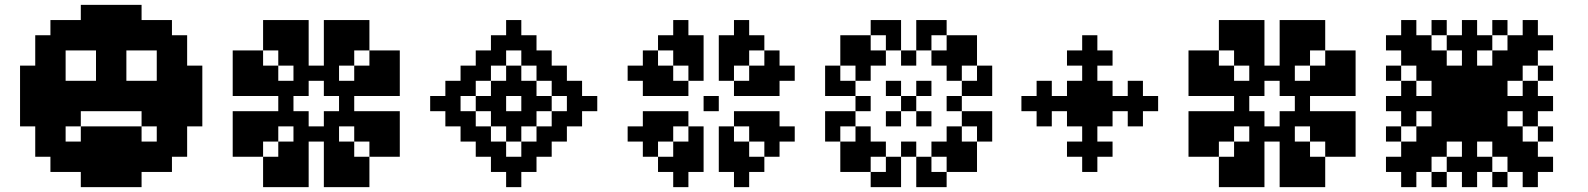

<svg xmlns="http://www.w3.org/2000/svg" viewBox="-20 -770 6535 790"><path d="M312.5 -62.5H375V0H312.5ZM375 -62.5H437.5V0H375ZM437.5 -62.5H500V0H437.5ZM500 -62.5H562.5V0H500ZM562.5 -125H625V-62.5H562.5ZM625 -125H687.5V-62.5H625ZM687.5 -187.5H750V-125H687.5ZM687.5 -250H750V-187.5H687.5ZM750 -312.5H812.5V-250H750ZM750 -375H812.5V-312.5H750ZM750 -437.5H812.5V-375H750ZM750 -500H812.5V-437.5H750ZM687.5 -562.5H750V-500H687.5ZM687.5 -625H750V-562.5H687.5ZM625 -687.5H687.5V-625H625ZM562.5 -687.5H625V-625H562.5ZM500 -750H562.5V-687.5H500ZM437.5 -750H500V-687.5H437.5ZM375 -750H437.5V-687.5H375ZM312.5 -750H375V-687.5H312.5ZM250 -687.5H312.5V-625H250ZM187.5 -687.5H250V-625H187.5ZM125 -625H187.5V-562.5H125ZM125 -562.5H187.5V-500H125ZM62.5 -500H125V-437.5H62.5ZM62.5 -437.5H125V-375H62.5ZM62.5 -375H125V-312.5H62.5ZM62.5 -312.5H125V-250H62.5ZM125 -250H187.5V-187.5H125ZM125 -187.5H187.5V-125H125ZM187.5 -125H250V-62.5H187.5ZM250 -125H312.5V-62.5H250ZM312.5 -125H375V-62.5H312.5ZM375 -125H437.5V-62.5H375ZM437.5 -125H500V-62.5H437.5ZM500 -125H562.5V-62.5H500ZM500 -187.5H562.5V-125H500ZM562.5 -187.5H625V-125H562.5ZM625 -187.5H687.5V-125H625ZM625 -250H687.5V-187.5H625ZM625 -312.5H687.5V-250H625ZM625 -375H687.5V-312.5H625ZM625 -437.5H687.5V-375H625ZM625 -500H687.5V-437.5H625ZM625 -562.5H687.5V-500H625ZM687.5 -312.5H750V-250H687.5ZM687.5 -375H750V-312.5H687.5ZM687.5 -437.5H750V-375H687.5ZM687.5 -500H750V-437.5H687.5ZM562.5 -625H625V-562.5H562.5ZM625 -625H687.5V-562.5H625ZM500 -625H562.5V-562.5H500ZM500 -687.5H562.5V-625H500ZM437.5 -687.5H500V-625H437.5ZM375 -687.5H437.5V-625H375ZM312.5 -687.5H375V-625H312.5ZM312.5 -625H375V-562.5H312.5ZM375 -562.5H437.5V-500H375ZM437.5 -562.5H500V-500H437.5ZM437.5 -625H500V-562.5H437.5ZM375 -625H437.5V-562.5H375ZM250 -625H312.5V-562.5H250ZM187.5 -625H250V-562.5H187.5ZM187.5 -562.5H250V-500H187.5ZM187.5 -500H250V-437.5H187.5ZM187.5 -437.5H250V-375H187.5ZM187.5 -375H250V-312.5H187.5ZM187.5 -312.5H250V-250H187.5ZM125 -312.5H187.5V-250H125ZM125 -375H187.5V-312.5H125ZM125 -437.5H187.5V-375H125ZM125 -500H187.5V-437.5H125ZM187.5 -250H250V-187.5H187.5ZM187.5 -187.5H250V-125H187.5ZM250 -187.5H312.5V-125H250ZM375 -187.5H437.5V-125H375ZM437.5 -187.5H500V-125H437.5ZM312.5 -187.5H375V-125H312.5ZM250 -375H312.5V-312.5H250ZM250 -437.5H312.5V-375H250ZM312.5 -437.5H375V-375H312.5ZM312.5 -375H375V-312.5H312.5ZM375 -375H437.5V-312.5H375ZM375 -437.5H437.5V-375H375ZM375 -500H437.5V-437.5H375ZM500 -437.5H562.5V-375H500ZM500 -375H562.5V-312.5H500ZM437.5 -375H500V-312.5H437.5ZM437.5 -437.5H500V-375H437.5ZM437.5 -500H500V-437.5H437.5ZM562.5 -375H625V-312.5H562.5ZM562.5 -437.5H625V-375H562.5ZM250 -312.5H312.5V-250H250ZM562.5 -312.5H625V-250H562.5ZM312.5 -250H375V-187.5H312.5ZM375 -250H437.5V-187.5H375ZM437.5 -250H500V-187.5H437.5ZM500 -250H562.5V-187.5H500Z M1125 -437.5H1187.5V-375H1125ZM1125 -375H1187.5V-312.5H1125ZM1125 -312.5H1187.5V-250H1125ZM1312.5 -500H1375V-437.5H1312.5ZM1250 -500H1312.5V-437.5H1250ZM1187.5 -500H1250V-437.5H1187.5ZM1375 -437.5H1437.5V-375H1375ZM1375 -375H1437.5V-312.5H1375ZM1375 -312.5H1437.5V-250H1375ZM1312.5 -250H1375V-187.5H1312.5ZM1250 -250H1312.5V-187.5H1250ZM1187.5 -250H1250V-187.5H1187.5ZM1187.5 -562.5H1250V-500H1187.5ZM1187.5 -625H1250V-562.5H1187.5ZM1125 -687.5H1187.5V-625H1125ZM1125 -625H1187.5V-562.5H1125ZM1125 -562.5H1187.5V-500H1125ZM1062.5 -625H1125V-562.5H1062.5ZM1062.5 -500H1125V-437.5H1062.5ZM1000 -562.5H1062.5V-500H1000ZM1062.5 -437.5H1125V-375H1062.5ZM1000 -437.5H1062.5V-375H1000ZM1062.5 -312.5H1125V-250H1062.5ZM1000 -312.5H1062.5V-250H1000ZM1187.5 -187.5H1250V-125H1187.5ZM1187.5 -125H1250V-62.5H1187.5ZM1312.5 -187.5H1375V-125H1312.5ZM1312.5 -125H1375V-62.5H1312.5ZM1437.5 -312.5H1500V-250H1437.5ZM1500 -312.5H1562.5V-250H1500ZM1437.5 -437.5H1500V-375H1437.5ZM1500 -437.5H1562.5V-375H1500ZM1312.5 -562.5H1375V-500H1312.5ZM1312.5 -625H1375V-562.5H1312.5ZM1062.5 -250H1125V-187.5H1062.5ZM1000 -187.5H1062.5V-125H1000ZM1125 -187.5H1187.5V-125H1125ZM1062.5 -125H1125V-62.5H1062.5ZM1125 -125H1187.5V-62.5H1125ZM1000 -250H1062.5V-187.5H1000ZM1000 -500H1062.5V-437.5H1000ZM1375 -187.5H1437.5V-125H1375ZM1437.5 -250H1500V-187.5H1437.5ZM1375 -125H1437.5V-62.5H1375ZM1437.5 -125H1500V-62.5H1437.5ZM1500 -250H1562.5V-187.5H1500ZM1500 -187.5H1562.5V-125H1500ZM1375 -562.5H1437.5V-500H1375ZM1437.5 -500H1500V-437.5H1437.5ZM1500 -500H1562.5V-437.5H1500ZM1375 -625H1437.5V-562.5H1375ZM1437.5 -625H1500V-562.5H1437.5ZM1500 -562.5H1562.5V-500H1500ZM937.5 -500H1000V-437.5H937.5ZM937.5 -250H1000V-187.5H937.5ZM1125 -62.5H1187.5V0H1125ZM1375 -687.5H1437.5V-625H1375ZM1562.5 -500H1625V-437.5H1562.5ZM1562.5 -250H1625V-187.5H1562.5ZM1375 -62.5H1437.5V0H1375ZM1062.5 -62.5H1125V0H1062.5ZM1437.5 -62.5H1500V0H1437.5ZM937.5 -187.5H1000V-125H937.5ZM937.5 -562.5H1000V-500H937.5ZM1062.5 -687.5H1125V-625H1062.5ZM1437.5 -687.5H1500V-625H1437.5ZM1562.5 -562.5H1625V-500H1562.5ZM1562.5 -187.5H1625V-125H1562.5ZM937.5 -312.5H1000V-250H937.5ZM937.5 -437.5H1000V-375H937.5ZM1187.5 -687.5H1250V-625H1187.5ZM1312.5 -687.5H1375V-625H1312.5ZM1562.5 -437.5H1625V-375H1562.5ZM1562.5 -312.5H1625V-250H1562.5ZM1312.5 -62.5H1375V0H1312.5ZM1187.5 -62.5H1250V0H1187.5ZM1187.5 -312.5H1250V-250H1187.5ZM1187.5 -437.5H1250V-375H1187.5ZM1312.5 -437.5H1375V-375H1312.5ZM1312.5 -312.5H1375V-250H1312.5Z M1750 -375H1812.5V-312.5H1750ZM1812.5 -437.5H1875V-375H1812.5ZM1812.5 -375H1875V-312.5H1812.5ZM1812.5 -312.5H1875V-250H1812.5ZM1937.5 -375H2000V-312.5H1937.5ZM2312.5 -375H2375V-312.5H2312.5ZM2187.5 -375H2250V-312.5H2187.5ZM2125 -687.5V-625H2062.5V-687.5ZM2187.5 -625V-562.5H2125V-625ZM2125 -625V-562.5H2062.5V-625ZM2062.5 -625V-562.5H2000V-625ZM2250 -562.5V-500H2187.5V-562.5ZM2187.5 -562.5V-500H2125V-562.5ZM2062.5 -562.5V-500H2000V-562.5ZM2000 -562.5V-500H1937.5V-562.5ZM2125 0H2062.5V-62.5H2125ZM2187.5 -62.5H2125V-125H2187.5ZM2125 -62.5H2062.5V-125H2125ZM2062.5 -62.5H2000V-125H2062.5ZM2250 -125H2187.5V-187.5H2250ZM2187.5 -125H2125V-187.5H2187.5ZM2062.5 -125H2000V-187.5H2062.5ZM2000 -125H1937.5V-187.5H2000ZM2250 -500H2312.5V-437.5H2250ZM2250 -437.5H2312.5V-375H2250ZM2250 -312.5H2312.5V-250H2250ZM2250 -250H2312.5V-187.5H2250ZM2312.5 -312.5H2375V-250H2312.5ZM2312.5 -437.5H2375V-375H2312.5ZM2375 -375H2437.5V-312.5H2375ZM1875 -500H1937.5V-437.5H1875ZM1875 -437.5H1937.5V-375H1875ZM1875 -312.5H1937.5V-250H1875ZM1875 -250H1937.5V-187.5H1875ZM2000 -437.5H2062.5V-375H2000ZM2000 -312.5H2062.5V-250H2000ZM2125 -312.5H2187.5V-250H2125ZM2125 -437.5H2187.5V-375H2125ZM1937.5 -500H2000V-437.5H1937.5ZM2187.5 -500H2250V-437.5H2187.5ZM2187.5 -250H2250V-187.5H2187.5ZM1937.5 -250H2000V-187.5H1937.5ZM2062.5 -250H2125V-187.5H2062.5ZM2062.5 -312.5H2125V-250H2062.5ZM2125 -375H2187.5V-312.5H2125ZM2062.5 -437.5H2125V-375H2062.5ZM2000 -375H2062.5V-312.5H2000ZM2062.5 -500H2125V-437.5H2062.5Z M2625 -437.5H2687.5V-375H2625ZM2687.5 -437.5H2750V-375H2687.5ZM2750 -437.5H2812.5V-375H2750ZM2562.5 -500H2625V-437.5H2562.5ZM2625 -500H2687.5V-437.5H2625ZM2687.5 -500H2750V-437.5H2687.5ZM2625 -562.5H2687.5V-500H2625ZM2687.5 -625H2750V-562.5H2687.5ZM2750 -625H2812.5V-562.5H2750ZM2812.5 -625H2875V-562.5H2812.5ZM2750 -687.5H2812.5V-625H2750ZM2750 -562.5H2812.5V-500H2750ZM2812.5 -562.5H2875V-500H2812.5ZM2812.5 -500H2875V-437.5H2812.5ZM3000 -687.5H3062.5V-625H3000ZM2937.5 -625H3000V-562.5H2937.5ZM3000 -625H3062.5V-562.5H3000ZM3062.5 -625H3125V-562.5H3062.5ZM3000 -562.5H3062.5V-500H3000ZM2937.5 -562.5H3000V-500H2937.5ZM2937.5 -500H3000V-437.5H2937.5ZM3000 -437.5H3062.5V-375H3000ZM3062.5 -437.5H3125V-375H3062.5ZM3062.5 -500H3125V-437.5H3062.5ZM3125 -437.5H3187.5V-375H3125ZM3125 -500H3187.5V-437.5H3125ZM3125 -562.5H3187.5V-500H3125ZM3187.5 -500H3250V-437.5H3187.5ZM3000 -312.5H3062.5V-250H3000ZM3062.5 -312.5H3125V-250H3062.5ZM3125 -312.5H3187.5V-250H3125ZM2937.5 -250H3000V-187.5H2937.5ZM2937.5 -187.5H3000V-125H2937.5ZM2937.5 -125H3000V-62.5H2937.5ZM2812.5 -250H2875V-187.5H2812.5ZM2812.5 -187.5H2875V-125H2812.5ZM2812.5 -125H2875V-62.5H2812.5ZM2750 -312.5H2812.5V-250H2750ZM2687.5 -312.5H2750V-250H2687.5ZM2625 -312.5H2687.5V-250H2625ZM2687.5 -250H2750V-187.5H2687.5ZM2750 -187.5H2812.5V-125H2750ZM2750 -125H2812.5V-62.5H2750ZM2687.5 -125H2750V-62.5H2687.5ZM2625 -250H2687.5V-187.5H2625ZM2625 -187.5H2687.5V-125H2625ZM3000 -187.5H3062.5V-125H3000ZM3062.5 -250H3125V-187.5H3062.5ZM3000 -125H3062.5V-62.5H3000ZM3062.5 -125H3125V-62.5H3062.5ZM3125 -250H3187.5V-187.5H3125ZM3125 -187.5H3187.5V-125H3125ZM2750 -62.5H2812.5V0H2750ZM3000 -62.5H3062.5V0H3000ZM3187.5 -250H3250V-187.5H3187.5ZM2562.5 -250H2625V-187.5H2562.5ZM2875 -375H2937.5V-312.5H2875Z M3687.5 -375H3750V-312.5H3687.5ZM3625 -437.5H3687.5V-375H3625ZM3562.5 -562.5H3625V-500H3562.5ZM3500 -500H3562.5V-437.5H3500ZM3625 -312.5H3687.5V-250H3625ZM3500 -250H3562.5V-187.5H3500ZM3562.5 -187.5H3625V-125H3562.5ZM3750 -312.5H3812.5V-250H3750ZM3812.5 -187.5H3875V-125H3812.5ZM3875 -250H3937.5V-187.5H3875ZM3750 -437.5H3812.5V-375H3750ZM3812.5 -562.5H3875V-500H3812.5ZM3875 -500H3937.5V-437.5H3875ZM3625 -125H3687.5V-62.5H3625ZM3750 -125H3812.5V-62.5H3750ZM3937.5 -437.5H4000V-375H3937.5ZM3937.5 -312.5H4000V-250H3937.5ZM4000 -312.5H4062.5V-250H4000ZM4000 -437.5H4062.5V-375H4000ZM3625 -687.5H3687.5V-625H3625ZM3625 -625H3687.5V-562.5H3625ZM3750 -625H3812.5V-562.5H3750ZM3750 -687.5H3812.5V-625H3750ZM3375 -437.5H3437.5V-375H3375ZM3437.5 -437.5H3500V-375H3437.5ZM3437.5 -312.5H3500V-250H3437.5ZM3375 -312.5H3437.5V-250H3375ZM3562.5 -687.5H3625V-625H3562.5ZM3500 -625H3562.5V-562.5H3500ZM3375 -500H3437.5V-437.5H3375ZM3437.5 -562.5H3500V-500H3437.5ZM3812.5 -687.5H3875V-625H3812.5ZM3875 -625H3937.5V-562.5H3875ZM3937.5 -562.5H4000V-500H3937.5ZM4000 -500H4062.5V-437.5H4000ZM3937.5 -187.5H4000V-125H3937.5ZM4000 -250H4062.5V-187.5H4000ZM3875 -125H3937.5V-62.5H3875ZM3812.5 -62.5H3875V0H3812.5ZM3500 -125H3562.5V-62.5H3500ZM3562.5 -62.5H3625V0H3562.5ZM3375 -250H3437.5V-187.5H3375ZM3437.5 -187.5H3500V-125H3437.5ZM3750 -62.5H3812.5V0H3750ZM3625 -62.5H3687.5V0H3625ZM3500 -375H3562.5V-312.5H3500ZM3875 -375H3937.5V-312.5H3875ZM3687.5 -562.5H3750V-500H3687.5ZM3687.5 -187.5H3750V-125H3687.5ZM3500 -562.5H3562.5V-500H3500ZM3875 -562.5H3937.5V-500H3875ZM3875 -187.5H3937.5V-125H3875ZM3500 -187.5H3562.5V-125H3500ZM3437.5 -125H3500V-62.5H3437.5ZM3937.5 -125H4000V-62.5H3937.5ZM3937.5 -625H4000V-562.5H3937.5ZM3437.5 -625H3500V-562.5H3437.5Z M4370.2 -312.5H4432.7V-250H4370.2ZM4370.2 -375H4432.7V-312.5H4370.2ZM4432.7 -375H4495.2V-312.5H4432.7ZM4432.7 -437.5H4495.2V-375H4432.7ZM4370.2 -437.5H4432.7V-375H4370.2ZM4495.2 -437.5H4557.7V-375H4495.2ZM4495.2 -375H4557.7V-312.5H4495.2ZM4495.2 -312.5H4557.7V-250H4495.2ZM4432.7 -312.5H4495.2V-250H4432.7ZM4432.7 -250H4495.2V-187.5H4432.7ZM4370.2 -187.5H4432.7V-125H4370.2ZM4432.7 -187.5H4495.2V-125H4432.7ZM4495.2 -187.5H4557.7V-125H4495.2ZM4432.7 -125H4495.2V-62.5H4432.7ZM4557.7 -375H4620.2V-312.5H4557.7ZM4620.2 -375H4682.7V-312.5H4620.2ZM4682.7 -375H4745.2V-312.5H4682.7ZM4620.2 -437.5H4682.7V-375H4620.2ZM4620.2 -312.5H4682.7V-250H4620.2ZM4432.7 -500H4495.2V-437.5H4432.7ZM4432.7 -562.5H4495.2V-500H4432.7ZM4432.7 -625H4495.2V-562.5H4432.7ZM4370.2 -562.5H4432.7V-500H4370.2ZM4495.2 -562.5H4557.7V-500H4495.2ZM4307.7 -375H4370.2V-312.5H4307.7ZM4245.2 -375H4307.7V-312.5H4245.2ZM4182.7 -375H4245.2V-312.5H4182.7ZM4245.2 -437.5H4307.7V-375H4245.2ZM4245.2 -312.5H4307.7V-250H4245.2Z M5057.7 -437.5H5120.2V-375H5057.7ZM5057.7 -375H5120.2V-312.5H5057.7ZM5057.7 -312.5H5120.2V-250H5057.7ZM5245.2 -500H5307.7V-437.5H5245.2ZM5182.7 -500H5245.2V-437.5H5182.7ZM5120.2 -500H5182.7V-437.5H5120.2ZM5307.7 -437.5H5370.2V-375H5307.7ZM5307.7 -375H5370.2V-312.5H5307.7ZM5307.7 -312.5H5370.2V-250H5307.7ZM5245.2 -250H5307.7V-187.5H5245.2ZM5182.7 -250H5245.2V-187.5H5182.7ZM5120.2 -250H5182.7V-187.5H5120.2ZM5120.2 -562.5H5182.7V-500H5120.2ZM5120.2 -625H5182.7V-562.5H5120.2ZM5057.7 -687.5H5120.2V-625H5057.7ZM5057.7 -625H5120.2V-562.5H5057.7ZM5057.7 -562.5H5120.2V-500H5057.7ZM4995.2 -625H5057.7V-562.5H4995.2ZM4995.2 -500H5057.7V-437.5H4995.2ZM4932.7 -562.5H4995.2V-500H4932.7ZM4995.2 -437.5H5057.7V-375H4995.2ZM4932.7 -437.5H4995.2V-375H4932.7ZM4995.2 -312.5H5057.7V-250H4995.2ZM4932.7 -312.5H4995.2V-250H4932.7ZM5120.2 -187.5H5182.7V-125H5120.2ZM5120.2 -125H5182.7V-62.5H5120.2ZM5245.2 -187.5H5307.7V-125H5245.2ZM5245.2 -125H5307.7V-62.5H5245.2ZM5370.2 -312.5H5432.7V-250H5370.2ZM5432.7 -312.5H5495.2V-250H5432.7ZM5370.2 -437.5H5432.7V-375H5370.2ZM5432.7 -437.5H5495.2V-375H5432.7ZM5245.2 -562.5H5307.7V-500H5245.2ZM5245.2 -625H5307.7V-562.5H5245.2ZM4995.2 -250H5057.7V-187.5H4995.2ZM4932.7 -187.5H4995.2V-125H4932.7ZM5057.7 -187.5H5120.2V-125H5057.7ZM4995.2 -125H5057.7V-62.5H4995.2ZM5057.7 -125H5120.2V-62.5H5057.7ZM4932.7 -250H4995.2V-187.5H4932.7ZM4932.7 -500H4995.2V-437.5H4932.7ZM5307.7 -187.5H5370.2V-125H5307.7ZM5370.2 -250H5432.7V-187.5H5370.2ZM5307.7 -125H5370.2V-62.5H5307.7ZM5370.2 -125H5432.7V-62.5H5370.2ZM5432.7 -250H5495.2V-187.5H5432.7ZM5432.7 -187.5H5495.2V-125H5432.7ZM5307.7 -562.5H5370.2V-500H5307.7ZM5370.2 -500H5432.7V-437.5H5370.2ZM5432.7 -500H5495.2V-437.5H5432.7ZM5307.7 -625H5370.2V-562.5H5307.7ZM5370.2 -625H5432.7V-562.5H5370.2ZM5432.7 -562.5H5495.2V-500H5432.7ZM4870.2 -500H4932.7V-437.5H4870.2ZM4870.2 -250H4932.7V-187.5H4870.2ZM5057.7 -62.5H5120.2V0H5057.7ZM5307.7 -687.5H5370.2V-625H5307.7ZM5495.2 -500H5557.7V-437.5H5495.2ZM5495.2 -250H5557.7V-187.5H5495.2ZM5307.7 -62.5H5370.2V0H5307.7ZM4995.2 -62.5H5057.7V0H4995.2ZM5370.2 -62.5H5432.7V0H5370.2ZM4870.2 -187.5H4932.7V-125H4870.2ZM4870.2 -562.5H4932.7V-500H4870.2ZM4995.2 -687.5H5057.7V-625H4995.2ZM5370.2 -687.5H5432.7V-625H5370.2ZM5495.2 -562.5H5557.7V-500H5495.2ZM5495.2 -187.5H5557.7V-125H5495.2ZM4870.2 -312.5H4932.7V-250H4870.2ZM4870.2 -437.5H4932.7V-375H4870.2ZM5120.2 -687.5H5182.7V-625H5120.2ZM5245.2 -687.5H5307.7V-625H5245.2ZM5495.2 -437.5H5557.7V-375H5495.2ZM5495.2 -312.5H5557.7V-250H5495.2ZM5245.2 -62.5H5307.7V0H5245.2ZM5120.2 -62.5H5182.7V0H5120.2ZM5120.2 -312.5H5182.7V-250H5120.2ZM5120.2 -437.5H5182.7V-375H5120.2ZM5245.2 -437.5H5307.7V-375H5245.2ZM5245.2 -312.5H5307.7V-250H5245.2Z M5932.7 -437.5H5995.2V-375H5932.7ZM5932.7 -375H5995.2V-312.5H5932.7ZM5995.2 -375H6057.7V-312.5H5995.2ZM5995.2 -437.5H6057.7V-375H5995.2ZM5932.7 -500H5995.2V-437.5H5932.7ZM5870.2 -437.5H5932.7V-375H5870.2ZM5870.2 -500H5932.7V-437.5H5870.2ZM5870.2 -562.5H5932.7V-500H5870.2ZM5807.7 -562.5H5870.2V-500H5807.7ZM5807.7 -500H5870.2V-437.5H5807.7ZM5807.7 -625H5870.2V-562.5H5807.7ZM5745.2 -562.5H5807.7V-500H5745.2ZM6057.7 -437.5H6120.2V-375H6057.7ZM6057.7 -375H6120.2V-312.5H6057.7ZM6057.7 -312.5H6120.2V-250H6057.7ZM5995.2 -312.5H6057.7V-250H5995.2ZM5932.7 -312.5H5995.2V-250H5932.7ZM6057.7 -500H6120.2V-437.5H6057.7ZM6120.2 -500H6182.7V-437.5H6120.2ZM6120.2 -437.5H6182.7V-375H6120.2ZM6120.2 -562.5H6182.7V-500H6120.2ZM6182.7 -562.5H6245.2V-500H6182.7ZM6182.7 -500H6245.2V-437.5H6182.7ZM6182.7 -625H6245.2V-562.5H6182.7ZM6245.2 -562.5H6307.7V-500H6245.2ZM6120.2 -312.5H6182.7V-250H6120.2ZM6057.7 -250H6120.2V-187.5H6057.7ZM6120.2 -250H6182.7V-187.5H6120.2ZM6182.7 -250H6245.2V-187.5H6182.7ZM6120.2 -187.5H6182.7V-125H6120.2ZM6182.7 -187.5H6245.2V-125H6182.7ZM6245.2 -187.5H6307.7V-125H6245.2ZM6182.7 -125H6245.2V-62.5H6182.7ZM5870.2 -312.5H5932.7V-250H5870.2ZM5870.2 -250H5932.7V-187.5H5870.2ZM5932.7 -250H5995.2V-187.5H5932.7ZM5807.7 -250H5870.2V-187.5H5807.7ZM5807.7 -187.5H5870.2V-125H5807.7ZM5870.2 -187.5H5932.7V-125H5870.2ZM5745.2 -187.5H5807.7V-125H5745.2ZM5807.7 -125H5870.2V-62.5H5807.7ZM6245.2 -625H6307.7V-562.5H6245.2ZM6307.7 -625H6370.2V-562.5H6307.7ZM6245.2 -687.5H6307.7V-625H6245.2ZM5745.2 -625H5807.7V-562.5H5745.2ZM5745.2 -687.5H5807.7V-625H5745.2ZM5682.7 -625H5745.2V-562.5H5682.7ZM5745.2 -125H5807.7V-62.5H5745.2ZM5745.2 -62.5H5807.7V0H5745.2ZM5682.7 -125H5745.2V-62.5H5682.7ZM5995.2 -687.5H6057.7V-625H5995.2ZM5995.2 -625H6057.7V-562.5H5995.2ZM5995.2 -562.5H6057.7V-500H5995.2ZM5995.2 -500H6057.7V-437.5H5995.2ZM5995.2 -250H6057.7V-187.5H5995.2ZM5995.2 -187.5H6057.7V-125H5995.2ZM5995.2 -125H6057.7V-62.5H5995.2ZM5995.2 -62.5H6057.7V0H5995.2ZM5682.7 -375H5745.2V-312.5H5682.7ZM5745.2 -375H5807.7V-312.5H5745.2ZM5807.7 -375H5870.2V-312.5H5807.7ZM5870.2 -375H5932.7V-312.5H5870.2ZM6120.2 -375H6182.7V-312.5H6120.2ZM6182.7 -375H6245.2V-312.5H6182.7ZM6245.2 -375H6307.7V-312.5H6245.2ZM6307.7 -375H6370.2V-312.5H6307.7ZM5682.7 -500H5745.2V-437.5H5682.7ZM5870.2 -687.5H5932.7V-625H5870.2ZM6120.2 -687.5H6182.7V-625H6120.2ZM6307.7 -500H6370.2V-437.5H6307.7ZM6307.7 -250H6370.2V-187.5H6307.7ZM6120.2 -62.5H6182.7V0H6120.2ZM5870.2 -62.5H5932.7V0H5870.2ZM5682.7 -250H5745.2V-187.5H5682.7ZM5745.2 -312.5H5807.7V-250H5745.2ZM5745.2 -437.5H5807.7V-375H5745.2ZM5932.7 -625H5995.2V-562.5H5932.7ZM6057.7 -625H6120.2V-562.5H6057.7ZM6245.2 -437.5H6307.7V-375H6245.2ZM6245.2 -312.5H6307.7V-250H6245.2ZM6057.7 -125H6120.2V-62.5H6057.7ZM5932.7 -125H5995.2V-62.5H5932.7ZM6307.7 -125H6370.2V-62.5H6307.7ZM6245.2 -125H6307.7V-62.5H6245.2ZM6245.2 -62.5H6307.7V0H6245.2Z"/></svg>

Font: Yarndings 12
Style: Regular
Weight: 400
Designer: Sarah Cadigan-Fried
Version: Version 1.000; ttfautohint (v1.8.4.7-5d5b)